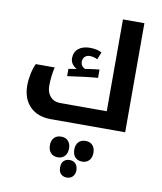

<svg xmlns="http://www.w3.org/2000/svg" viewBox="-115 -851 1112 1317"><g transform="rotate(10 441.0 -192.5)"><path d="M323.2 -360.8 379.9 -370.1Q360.4 -379.9 347.7 -397.2Q335 -414.6 335 -438Q335 -480 364.5 -504.4Q394 -528.8 444.8 -528.8Q492.7 -528.8 526.9 -511.2L506.8 -460Q480.5 -473.1 453.1 -473.1Q431.2 -473.1 418 -459.7Q404.8 -446.3 404.8 -424.8Q404.8 -395 435.1 -379.9L452.6 -382.8Q502.9 -390.6 534.2 -393.1V-335Q469.2 -331.1 323.2 -310.1ZM264.2 0Q171.9 0 118.4 -53.7Q64.9 -107.4 64.9 -201.2Q64.9 -238.8 73.7 -281.5Q82.5 -324.2 97.2 -354H229Q213.9 -289.1 213.9 -223.1Q213.9 -176.8 239.7 -148.4Q265.6 -120.1 308.1 -120.1H632.8V-759.8H782.2V0ZM440.9 375.5Q417 375.5 400.6 360.4Q384.3 345.2 384.3 314.5Q384.3 282.7 400.6 268.1Q417 253.4 440.9 253.4Q467.3 253.4 482.7 270.3Q498 287.1 498 314.5Q498 341.8 482.7 358.6Q467.3 375.5 440.9 375.5ZM356 249.5Q325.2 249.5 307.1 230Q289.1 210.4 289.1 177.2Q289.1 144 306.6 124.8Q324.2 105.5 356 105.5Q387.2 105.5 404.8 124.8Q422.4 144 422.4 177.2Q422.4 210.9 404.1 230.2Q385.7 249.5 356 249.5ZM526.4 249.5Q495.1 249.5 477.1 230.5Q459 211.4 459 177.2Q459 144 476.6 124.8Q494.1 105.5 526.4 105.5Q556.6 105.5 574.5 124.5Q592.3 143.6 592.3 177.2Q592.3 210.9 574 230.2Q555.7 249.5 526.4 249.5Z"/></g></svg>

Font: Noto Sans Kufi Arabic
Style: Bold
Weight: 700
Designer: Monotype Design team
Foundry: Monotype Imaging Inc.
Version: Version 1.02